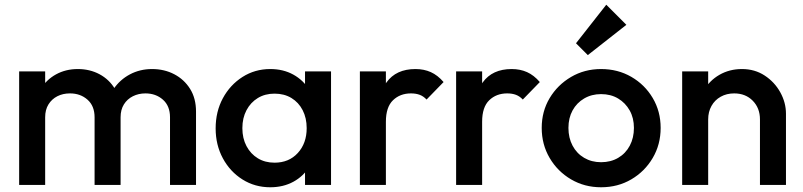

<svg xmlns="http://www.w3.org/2000/svg" viewBox="-20 -782 3395 812"><path d="M61 0V-480H171V0ZM380 0V-286Q380 -334 350 -360.5Q320 -387 276 -387Q246 -387 222.5 -375Q199 -363 185 -340.5Q171 -318 171 -286L128 -310Q128 -365 152 -405Q176 -445 217 -467.5Q258 -490 309 -490Q360 -490 401 -468Q442 -446 466 -406Q490 -366 490 -310V0ZM699 0V-286Q699 -334 669 -360.5Q639 -387 595 -387Q566 -387 542 -375Q518 -363 504 -340.5Q490 -318 490 -286L428 -310Q433 -365 460 -405Q487 -445 529.5 -467.5Q572 -490 623 -490Q675 -490 717 -468Q759 -446 784 -406Q809 -366 809 -310V0Z M1123 10Q1058 10 1005.5 -23Q953 -56 922.5 -112.5Q892 -169 892 -239Q892 -310 922.5 -366.5Q953 -423 1005.5 -456.5Q1058 -490 1123 -490Q1178 -490 1220.5 -466.5Q1263 -443 1288 -402Q1313 -361 1313 -309V-171Q1313 -119 1288.5 -78Q1264 -37 1221 -13.5Q1178 10 1123 10ZM1141 -94Q1202 -94 1239.5 -135Q1277 -176 1277 -240Q1277 -283 1260 -316Q1243 -349 1212.5 -367.5Q1182 -386 1141 -386Q1101 -386 1070.5 -367.5Q1040 -349 1022.5 -316Q1005 -283 1005 -240Q1005 -197 1022.5 -164Q1040 -131 1070.5 -112.5Q1101 -94 1141 -94ZM1270 0V-129L1289 -246L1270 -362V-480H1380V0Z M1502 0V-480H1612V0ZM1612 -267 1574 -286Q1574 -377 1614.5 -433.5Q1655 -490 1737 -490Q1773 -490 1802 -477Q1831 -464 1856 -435L1784 -361Q1771 -375 1755 -381Q1739 -387 1718 -387Q1672 -387 1642 -358Q1612 -329 1612 -267Z M1909 0V-480H2019V0ZM2019 -267 1981 -286Q1981 -377 2021.5 -433.5Q2062 -490 2144 -490Q2180 -490 2209 -477Q2238 -464 2263 -435L2191 -361Q2178 -375 2162 -381Q2146 -387 2125 -387Q2079 -387 2049 -358Q2019 -329 2019 -267Z M2522 10Q2452 10 2395 -23.5Q2338 -57 2304.5 -114Q2271 -171 2271 -241Q2271 -311 2304.5 -367Q2338 -423 2395 -456.5Q2452 -490 2522 -490Q2593 -490 2650 -457Q2707 -424 2740.5 -367.5Q2774 -311 2774 -241Q2774 -171 2740.5 -114Q2707 -57 2650 -23.5Q2593 10 2522 10ZM2522 -96Q2563 -96 2594.5 -114.5Q2626 -133 2643.5 -166Q2661 -199 2661 -241Q2661 -283 2643 -315Q2625 -347 2594 -365.5Q2563 -384 2522 -384Q2482 -384 2450.5 -365.5Q2419 -347 2401.5 -315Q2384 -283 2384 -241Q2384 -199 2401.5 -166Q2419 -133 2450.5 -114.5Q2482 -96 2522 -96ZM2466 -549 2416 -599 2544 -762 2629 -677Z M3194 0V-277Q3194 -325 3163.5 -356Q3133 -387 3085 -387Q3053 -387 3028 -373Q3003 -359 2989 -334Q2975 -309 2975 -277L2932 -301Q2932 -356 2956 -398.5Q2980 -441 3022.5 -465.5Q3065 -490 3118 -490Q3172 -490 3214 -462.5Q3256 -435 3280 -391.5Q3304 -348 3304 -301V0ZM2865 0V-480H2975V0Z"/></svg>

Font: Outfit Thin Medium
Style: Regular
Weight: 500
Version: Version 1.100;gftools[0.9.27]